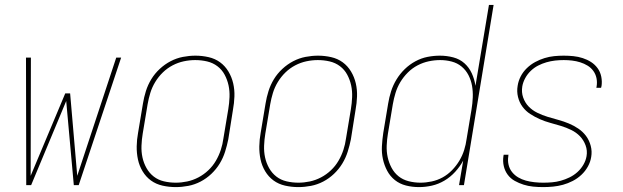

<svg xmlns="http://www.w3.org/2000/svg" viewBox="-20 -755 2540 783"><path d="M87 0 86 -520H106L105 -38L246 -374H266L295 -38L454 -520H474L301 0H281L250 -343L107 0Z M697 8Q669 8 642.5 2Q616 -4 595.5 -19Q575 -34 561.5 -56.5Q548 -79 542.5 -105Q537 -131 537.5 -158.5Q538 -186 543 -213L563 -333Q567 -358 575 -383.5Q583 -409 597 -432Q611 -455 631.5 -474Q652 -493 676 -505.5Q700 -518 726 -523Q752 -528 777 -528Q804 -528 830.5 -522Q857 -516 877.5 -501Q898 -486 911.5 -463.5Q925 -441 931 -415Q937 -389 936 -361.5Q935 -334 930 -307L911 -187Q906 -162 898 -136.5Q890 -111 876 -88Q862 -65 842 -46Q822 -27 798 -14.5Q774 -2 748 3Q722 8 697 8ZM697 -10Q720 -10 743.5 -15Q767 -20 789 -31.5Q811 -43 829.5 -60.5Q848 -78 860.5 -99.5Q873 -121 880.5 -144Q888 -167 891 -190L911 -310Q915 -334 916 -359Q917 -384 912 -407Q907 -430 896 -450.5Q885 -471 866.5 -485Q848 -499 824.5 -504.5Q801 -510 776 -510Q753 -510 729.5 -505Q706 -500 684 -488.5Q662 -477 644 -459.5Q626 -442 613 -420.5Q600 -399 593 -376Q586 -353 582 -330L562 -210Q558 -186 557 -161Q556 -136 561 -113Q566 -90 577.5 -69.5Q589 -49 607 -35Q625 -21 648.5 -15.5Q672 -10 697 -10Z M1197 8Q1169 8 1142.5 2Q1116 -4 1095.5 -19Q1075 -34 1061.5 -56.5Q1048 -79 1042.5 -105Q1037 -131 1037.5 -158.5Q1038 -186 1043 -213L1063 -333Q1067 -358 1075 -383.5Q1083 -409 1097 -432Q1111 -455 1131.5 -474Q1152 -493 1176 -505.5Q1200 -518 1226 -523Q1252 -528 1277 -528Q1304 -528 1330.5 -522Q1357 -516 1377.5 -501Q1398 -486 1411.5 -463.5Q1425 -441 1431 -415Q1437 -389 1436 -361.5Q1435 -334 1430 -307L1411 -187Q1406 -162 1398 -136.5Q1390 -111 1376 -88Q1362 -65 1342 -46Q1322 -27 1298 -14.5Q1274 -2 1248 3Q1222 8 1197 8ZM1197 -10Q1220 -10 1243.5 -15Q1267 -20 1289 -31.5Q1311 -43 1329.5 -60.5Q1348 -78 1360.5 -99.5Q1373 -121 1380.5 -144Q1388 -167 1391 -190L1411 -310Q1415 -334 1416 -359Q1417 -384 1412 -407Q1407 -430 1396 -450.5Q1385 -471 1366.5 -485Q1348 -499 1324.5 -504.5Q1301 -510 1276 -510Q1253 -510 1229.5 -505Q1206 -500 1184 -488.5Q1162 -477 1144 -459.5Q1126 -442 1113 -420.5Q1100 -399 1093 -376Q1086 -353 1082 -330L1062 -210Q1058 -186 1057 -161Q1056 -136 1061 -113Q1066 -90 1077.5 -69.5Q1089 -49 1107 -35Q1125 -21 1148.5 -15.5Q1172 -10 1197 -10Z M1689 8Q1661 8 1635.5 1.5Q1610 -5 1590.5 -20.5Q1571 -36 1559 -58.5Q1547 -81 1541.5 -106.5Q1536 -132 1537.5 -159Q1539 -186 1543 -213L1563 -333Q1567 -358 1575 -383Q1583 -408 1597 -431Q1611 -454 1630.5 -473Q1650 -492 1674 -505Q1698 -518 1723.5 -523Q1749 -528 1774 -528Q1802 -528 1828.5 -521Q1855 -514 1874 -497Q1893 -480 1904 -456Q1915 -432 1919 -405L1974 -735H1993L1872 0H1852L1869 -100Q1856 -76 1836.5 -54.5Q1817 -33 1792.5 -18.5Q1768 -4 1741.5 2Q1715 8 1689 8ZM1695 -10Q1717 -10 1740.5 -15Q1764 -20 1785 -31.5Q1806 -43 1823.5 -61Q1841 -79 1853.5 -100Q1866 -121 1873 -143.5Q1880 -166 1883 -189L1903 -309Q1907 -333 1908 -357.5Q1909 -382 1905 -405Q1901 -428 1890.5 -448.5Q1880 -469 1862.5 -483.5Q1845 -498 1822 -504Q1799 -510 1775 -510Q1752 -510 1728.5 -505Q1705 -500 1683 -488.5Q1661 -477 1643 -459Q1625 -441 1612.5 -420Q1600 -399 1593 -376Q1586 -353 1582 -330L1562 -210Q1558 -186 1557 -161.5Q1556 -137 1561 -114Q1566 -91 1577 -70.5Q1588 -50 1605.5 -36Q1623 -22 1646.5 -16Q1670 -10 1695 -10Z M2195 8Q2174 8 2154 6Q2134 4 2115 -2Q2096 -8 2079 -17.5Q2062 -27 2050.5 -42.5Q2039 -58 2034.5 -77.5Q2030 -97 2033 -118Q2033 -119 2033.5 -120.5Q2034 -122 2034 -124H2054Q2053 -122 2053 -121Q2053 -120 2053 -118Q2050 -100 2054 -83Q2058 -66 2068.5 -53Q2079 -40 2093.5 -31.5Q2108 -23 2124.5 -18.5Q2141 -14 2159 -12Q2177 -10 2195 -10Q2213 -10 2231 -11.5Q2249 -13 2267 -18Q2285 -23 2302.5 -31.5Q2320 -40 2334.5 -53Q2349 -66 2359 -83Q2369 -100 2372 -118Q2376 -141 2368 -162.5Q2360 -184 2345 -199.5Q2330 -215 2309.5 -225Q2289 -235 2267.5 -241.5Q2246 -248 2224 -254Q2202 -260 2181.5 -269Q2161 -278 2142.5 -290Q2124 -302 2111 -319.5Q2098 -337 2092.5 -359.5Q2087 -382 2091 -405Q2094 -425 2103.5 -443.5Q2113 -462 2128.5 -477Q2144 -492 2162.5 -502Q2181 -512 2200.5 -518Q2220 -524 2239.5 -526Q2259 -528 2279 -528Q2299 -528 2318.5 -526Q2338 -524 2356.5 -518Q2375 -512 2390.5 -502Q2406 -492 2417 -477Q2428 -462 2432 -442.5Q2436 -423 2433 -403Q2432 -402 2432 -400Q2432 -398 2431 -397H2412Q2412 -398 2412.5 -399.5Q2413 -401 2413 -402Q2416 -420 2412.5 -436.5Q2409 -453 2399.5 -466Q2390 -479 2376 -487.5Q2362 -496 2346 -501Q2330 -506 2313 -508Q2296 -510 2279 -510Q2261 -510 2243.5 -508Q2226 -506 2208.5 -501Q2191 -496 2174.5 -487.5Q2158 -479 2144.5 -466Q2131 -453 2122 -436.5Q2113 -420 2110 -403Q2106 -379 2113.5 -357.5Q2121 -336 2136 -320.5Q2151 -305 2171.5 -295Q2192 -285 2213.5 -278.5Q2235 -272 2257 -266Q2279 -260 2299.5 -251.5Q2320 -243 2338.5 -230.5Q2357 -218 2370 -200.5Q2383 -183 2389 -160.5Q2395 -138 2391 -115Q2388 -95 2377.5 -76Q2367 -57 2351 -42Q2335 -27 2315.5 -17Q2296 -7 2276 -1.5Q2256 4 2235.5 6Q2215 8 2195 8Z"/></svg>

Font: Iosevka SS04 Thin Oblique
Style: Regular
Weight: 100
Italic angle: -9°
Monospace: yes
Designer: Belleve Invis
Foundry: Belleve Invis
Version: Version 19.0.0; ttfautohint (v1.8.4)